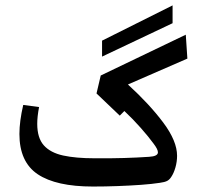

<svg xmlns="http://www.w3.org/2000/svg" viewBox="-20 -682 746 710"><path d="M357.4 -472.7V-531.7L618.2 -662.1V-596.2ZM323.7 7.8Q187.5 7.8 119.6 -37.6Q51.8 -83 51.8 -186.5Q51.8 -233.4 65.9 -293.9L124.5 -286.1Q117.7 -251 117.7 -224.1Q117.7 -171.9 142.1 -144.5Q166.5 -117.2 213.6 -106.9Q260.7 -96.7 329.6 -96.7Q390.6 -96.2 438.7 -97.7Q486.8 -99.1 531.2 -102.1Q564 -104 564 -118.7Q564 -129.9 547.9 -150.9Q529.8 -175.8 501 -208.5Q472.2 -241.2 439.9 -271.5L422.9 -254.4L336.9 -336.4L352.5 -402.8L667 -553.7L672.9 -465.3L453.1 -369.6Q533.2 -296.4 584 -228.3Q634.8 -160.2 634.8 -106Q634.8 -84 628.7 -62.7Q622.6 -41.5 613.3 -27.8Q606.9 -17.6 597.9 -12.9Q588.9 -8.3 570.8 -5.9Q542.5 -1.5 501.7 1.5Q460.9 4.4 414.8 6.1Q368.7 7.8 323.7 7.8Z"/></svg>

Font: Markazi Text SemiBold
Style: Regular
Weight: 600
Designer: Borna Izadpanah (Arabic designer), Fiona Ross (Arabic design director) and Florian Runge (Latin designer)
Foundry: Borna Izadpanah and Florian Runge
Version: Version 1.001; ttfautohint (v1.8.3)